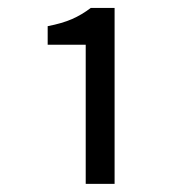

<svg xmlns="http://www.w3.org/2000/svg" viewBox="-20 -897 451 476"><path d="M192.5 -441.2V-786.1H98.2V-832.1Q134.2 -839.1 158.5 -849.7Q182.7 -860.3 205 -877.3H264.1V-441.2Z"/></svg>

Font: Noto Sans HK Thin
Style: Regular
Weight: 100
Designer: Ryoko NISHIZUKA 西塚涼子 (kana, bopomofo & ideographs); Paul D. Hunt (Latin, Greek & Cyrillic); Sandoll Communications 산돌커뮤니
Foundry: Adobe
Version: Version 2.004-H2;hotconv 1.0.118;makeotfexe 2.5.65603